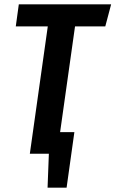

<svg xmlns="http://www.w3.org/2000/svg" viewBox="-20 -711 534 888"><path d="M67 -691H494L467 -589H327L258 -100H324L288 157H200L206 0H118L201 -589H53Z"/></svg>

Font: Fira Sans Extra Condensed Medium
Style: Italic
Weight: 500
Width: 3
Italic angle: -8°
Designer: Carrois Corporate & Edenspiekermann AG
Foundry: Carrois Corporate GbR & Edenspiekermann AG
Version: Version 4.203